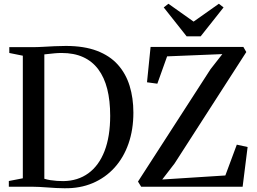

<svg xmlns="http://www.w3.org/2000/svg" viewBox="-20 -994 1368 1022"><path d="M322 8Q302 8 279 6.8Q256 5.5 232.8 3.8Q209.5 2 189.2 1Q169 0 154 0H27V-30.5L101.5 -45V-697.5L29.5 -712V-743H152.5Q179.5 -743 209.5 -744.8Q239.5 -746.5 270.2 -748Q301 -749.5 330.5 -749.5Q427.5 -749.5 496 -723.5Q564.5 -697.5 607.2 -649.8Q650 -602 670 -537Q690 -472 690 -394.5Q690 -304 664 -229.5Q638 -155 589.5 -101.5Q541 -48 473.2 -19.2Q405.5 9.5 322 8ZM317 -30Q394.5 -31 450.5 -71.8Q506.5 -112.5 536.5 -190Q566.5 -267.5 566.5 -377.5Q566.5 -458.5 550.8 -520.5Q535 -582.5 503 -625.2Q471 -668 422.5 -690Q374 -712 308 -712Q288.5 -712 270.2 -710.2Q252 -708.5 237.5 -706.8Q223 -705 216 -704.5V-42.5Q230 -38 247.2 -35.2Q264.5 -32.5 282.8 -31.2Q301 -30 317 -30ZM731.5 0 714.5 -27.5 1100.5 -625.5 1163.5 -706 869.5 -694 817.5 -548.5 762.5 -556 781.5 -744H1275.5L1291 -717L909 -123.5L843.5 -38.5L1179.5 -60L1240.5 -224L1298 -211.5L1271.5 0ZM973.5 -800.5 851.5 -954.5 876.5 -974 1010.5 -879 1145 -974 1170 -954.5 1048 -800.5Z"/></svg>

Font: Merriweather 96pt Medium
Style: Regular
Weight: 500
Version: Version 2.100